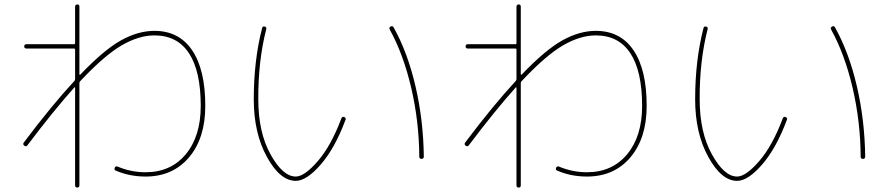

<svg xmlns="http://www.w3.org/2000/svg" viewBox="-20 -800 4040 870"><path d="M103.5 -140.6Q97.7 -133.8 89.8 -140.1Q82 -146.5 87.9 -154.3Q215.8 -324.2 317.4 -433.6Q320.3 -436.5 320.3 -442.4V-575.2Q320.3 -580.1 315.4 -580.1H99.6Q89.8 -580.1 89.8 -589.8Q89.8 -599.6 99.6 -599.6H315.4Q320.3 -599.6 320.3 -605.5V-769.5Q320.3 -779.3 330.1 -779.8Q339.8 -780.3 339.8 -769.5V-462.9Q339.8 -461.9 341.3 -461.4Q342.8 -460.9 343.8 -461.9Q452.1 -575.2 529.3 -617.7Q606.4 -660.2 679.7 -660.2Q791 -660.2 850.6 -572.3Q910.2 -484.4 910.2 -320.3Q910.2 -173.8 836.4 -86.9Q762.7 0 639.6 0Q566.4 0 503.9 -27.3Q496.1 -30.3 500 -40Q503.9 -48.8 513.7 -44.9Q574.2 -19.5 639.6 -19.5Q753.9 -19.5 821.8 -101.1Q889.6 -182.6 889.6 -320.3Q889.6 -477.5 836.4 -558.6Q783.2 -639.6 679.7 -639.6Q609.4 -639.6 531.7 -594.7Q454.1 -549.8 343.8 -432.6Q339.8 -428.7 339.8 -423.8V40Q339.8 49.8 330.1 49.8Q320.3 49.8 320.3 40V-402.3Q320.3 -403.3 319.3 -404.3Q318.4 -405.3 317.4 -404.3Q222.7 -298.8 103.5 -140.6Z M1879.9 -89.8Q1878.9 -250 1843.3 -402.3Q1807.6 -554.7 1746.1 -666Q1741.2 -674.8 1750 -679.7Q1758.8 -684.6 1763.7 -675.8Q1827.1 -562.5 1862.8 -408.7Q1898.4 -254.9 1900.4 -90.8Q1900.4 -80.1 1890.1 -80.1Q1879.9 -80.1 1879.9 -89.8ZM1320.3 19.5Q1249 19.5 1189.5 -88.9Q1129.9 -197.3 1129.9 -349.6Q1129.9 -527.3 1168 -673.8Q1169.9 -681.6 1179.7 -679.7Q1188.5 -677.7 1186.5 -668Q1149.4 -523.4 1150.4 -349.6Q1150.4 -200.2 1206.1 -100.1Q1261.7 0 1320.3 0Q1359.4 0 1419.9 -69.8Q1480.5 -139.6 1527.3 -264.6Q1531.2 -273.4 1540 -269.5Q1548.8 -265.6 1545.9 -257.8Q1498 -128.9 1433.6 -54.7Q1369.1 19.5 1320.3 19.5Z M2103.5 -140.6Q2097.7 -133.8 2089.8 -140.1Q2082 -146.5 2087.9 -154.3Q2215.8 -324.2 2317.4 -433.6Q2320.3 -436.5 2320.3 -442.4V-575.2Q2320.3 -580.1 2315.4 -580.1H2099.6Q2089.8 -580.1 2089.8 -589.8Q2089.8 -599.6 2099.6 -599.6H2315.4Q2320.3 -599.6 2320.3 -605.5V-769.5Q2320.3 -779.3 2330.1 -779.8Q2339.8 -780.3 2339.8 -769.5V-462.9Q2339.8 -461.9 2341.3 -461.4Q2342.8 -460.9 2343.8 -461.9Q2452.1 -575.2 2529.3 -617.7Q2606.4 -660.2 2679.7 -660.2Q2791 -660.2 2850.6 -572.3Q2910.2 -484.4 2910.2 -320.3Q2910.2 -173.8 2836.4 -86.9Q2762.7 0 2639.6 0Q2566.4 0 2503.9 -27.3Q2496.1 -30.3 2500 -40Q2503.9 -48.8 2513.7 -44.9Q2574.2 -19.5 2639.6 -19.5Q2753.9 -19.5 2821.8 -101.1Q2889.6 -182.6 2889.6 -320.3Q2889.6 -477.5 2836.4 -558.6Q2783.2 -639.6 2679.7 -639.6Q2609.4 -639.6 2531.7 -594.7Q2454.1 -549.8 2343.8 -432.6Q2339.8 -428.7 2339.8 -423.8V40Q2339.8 49.8 2330.1 49.8Q2320.3 49.8 2320.3 40V-402.3Q2320.3 -403.3 2319.3 -404.3Q2318.4 -405.3 2317.4 -404.3Q2222.7 -298.8 2103.5 -140.6Z M3879.9 -89.8Q3878.9 -250 3843.3 -402.3Q3807.6 -554.7 3746.1 -666Q3741.2 -674.8 3750 -679.7Q3758.8 -684.6 3763.7 -675.8Q3827.1 -562.5 3862.8 -408.7Q3898.4 -254.9 3900.4 -90.8Q3900.4 -80.1 3890.1 -80.1Q3879.9 -80.1 3879.9 -89.8ZM3320.3 19.5Q3249 19.5 3189.5 -88.9Q3129.9 -197.3 3129.9 -349.6Q3129.9 -527.3 3168 -673.8Q3169.9 -681.6 3179.7 -679.7Q3188.5 -677.7 3186.5 -668Q3149.4 -523.4 3150.4 -349.6Q3150.4 -200.2 3206.1 -100.1Q3261.7 0 3320.3 0Q3359.4 0 3419.9 -69.8Q3480.5 -139.6 3527.3 -264.6Q3531.2 -273.4 3540 -269.5Q3548.8 -265.6 3545.9 -257.8Q3498 -128.9 3433.6 -54.7Q3369.1 19.5 3320.3 19.5Z"/></svg>

Font: Rounded Mgen+ 1m thin
Style: Regular
Weight: 100
Designer: [Source Han Sans]
Ryoko NISHIZUKA  (kana & ideographs); Paul D. Hunt (Latin, Greek & Cyrillic); Wenlong ZHANG  (bopomofo
Version: Version 1.059.20150602